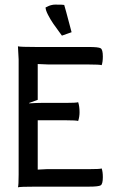

<svg xmlns="http://www.w3.org/2000/svg" viewBox="-20 -802 500 825"><path d="M287.6 -663.6Q286.6 -663.6 268.1 -656.7Q249.5 -649.9 246.1 -648.9Q245.6 -649.9 233.4 -666.3Q221.2 -682.6 209 -700.2Q196.8 -717.8 186.3 -738.3Q175.8 -758.8 175.8 -770Q176.3 -770 180.7 -772.2Q185.1 -774.4 189.9 -776.6Q194.8 -778.8 202.4 -780.5Q210 -782.2 216.8 -782.2Q251.5 -782.2 255.9 -780.8Q257.3 -776.9 264.4 -750.7Q271.5 -724.6 279.3 -694.8Q287.1 -665 287.6 -663.6ZM60.1 -51.8V-546.9L57.1 -603Q65.9 -600.1 136.2 -600.1H361.8Q403.3 -600.1 412.6 -594.5Q421.9 -588.9 421.9 -559.1Q421.9 -536.6 417 -522Q408.2 -524.9 361.8 -524.9H189.9Q175.3 -524.9 142.1 -526.9V-373L104.5 -359.4L106 -357.9Q137.2 -359.9 157.2 -359.9H262.2Q307.1 -359.9 315.9 -362.8Q321.8 -345.2 321.8 -319.8Q321.8 -299.8 315.9 -282.2Q307.1 -285.2 262.2 -285.2H142.1V-73.2Q177.2 -75.2 181.2 -75.2H361.8Q408.2 -75.2 417 -78.1Q421.9 -63.5 421.9 -41Q421.9 -11.2 412.6 -5.6Q403.3 0 361.8 0H134.8Q65.9 0 57.1 2.9Q60.1 -5.9 60.1 -51.8Z"/></svg>

Font: Nikodecs
Style: Medium
Weight: 500
Version: Version 0.29